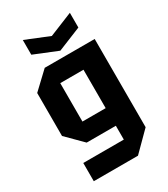

<svg xmlns="http://www.w3.org/2000/svg" viewBox="-217 -857 956 1095"><g transform="rotate(-30 260.5 -310.0)"><path d="M67 140V20H334V-71H142L39 -174V-457L148 -560H477V21L358 140ZM181 -440V-187H334V-440ZM429 -760V-663L274 -600L119 -663V-760L274 -697Z"/></g></svg>

Font: Tektur SemiCondensed SemiBold
Style: Regular
Weight: 600
Width: 4
Designer: Adam Jagosz
Foundry: Adam Jagosz
Version: Version 1.005;gftools[0.9.30]